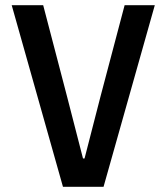

<svg xmlns="http://www.w3.org/2000/svg" viewBox="-20 -718 640 738"><path d="M222 0 25 -698H146L238 -346L299 -109H305L366 -346L459 -698H575L378 0Z"/></svg>

Font: IBM Plex Mono Medium
Style: Regular
Weight: 500
Monospace: yes
Designer: Mike Abbink, Paul van der Laan, Pieter van Rosmalen
Foundry: Bold Monday
Version: Version 2.3